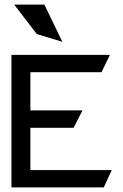

<svg xmlns="http://www.w3.org/2000/svg" viewBox="-20 -820 539 840"><path d="M174 -800H42L141 -671L253 -637ZM113 -504H424L461 -580H30V0H434L469 -76H113V-261H302L341 -337H113Z"/></svg>

Font: Charger
Style: Bd
Weight: 400
Designer: Jasper
Foundry: Cannot Into Space Fonts
Version: Version 0.98